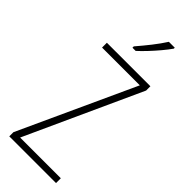

<svg xmlns="http://www.w3.org/2000/svg" viewBox="-304 -981 1014 1014"><g transform="rotate(45 202.5 -474.5)"><path d="M379 0H30V-31L327 -678H45V-714H370V-682L75 -36H379ZM317 -942Q301 -919 277.5 -891Q254 -863 229 -836.5Q204 -810 183 -791H159V-801Q191 -838 220.5 -875.5Q250 -913 273 -949H317Z"/></g></svg>

Font: Noto Sans Kannada Condensed ExtraLight
Style: Regular
Weight: 200
Width: 3
Designer: Jelle Bosma - Monotype Design Team
Foundry: Monotype Imaging Inc.
Version: Version 2.005; ttfautohint (v1.8.4.7-5d5b)